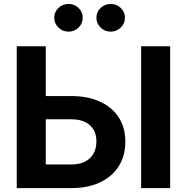

<svg xmlns="http://www.w3.org/2000/svg" viewBox="-20 -965 958 985"><path d="M214.8 -472.2H345.2Q430.7 -472.2 492.9 -443.6Q555.2 -415 589.1 -362.8Q623 -310.5 623 -239.3Q623 -165.5 589.1 -112.1Q555.2 -58.6 492.9 -29.3Q430.7 0 345.2 0H65.9V-727.5H214.8ZM214.8 -353V-121.1H345.2Q406.2 -121.1 440.4 -152.6Q474.6 -184.1 474.6 -240.7Q474.6 -293.5 440.4 -323.2Q406.2 -353 345.2 -353ZM853 -727.5V0H704.1V-727.5ZM331.5 -802.7Q301.3 -802.7 279.8 -823.7Q258.3 -844.7 258.3 -874Q258.3 -903.3 279.8 -924.1Q301.3 -944.8 331.5 -944.8Q361.8 -944.8 383.1 -924.1Q404.3 -903.3 404.3 -874Q404.3 -844.7 383.1 -823.7Q361.8 -802.7 331.5 -802.7ZM547.9 -802.7Q517.6 -802.7 496.1 -823.7Q474.6 -844.7 474.6 -874Q474.6 -903.3 496.1 -924.1Q517.6 -944.8 547.9 -944.8Q578.1 -944.8 599.6 -924.1Q621.1 -903.3 621.1 -874Q621.1 -844.7 599.6 -823.7Q578.1 -802.7 547.9 -802.7Z"/></svg>

Font: Inter-Bold
Style: Bold
Weight: 700
Designer: Rasmus Andersson
Foundry: rsms
Version: Version 4.000;git-a52131595